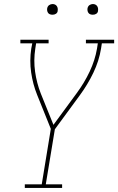

<svg xmlns="http://www.w3.org/2000/svg" viewBox="-20 -932 586 952"><path d="M103 0V-18H187L232 -293L164 -462Q143 -514 134.5 -572.5Q126 -631 135 -691L140 -717H81V-735H221V-717H159L155 -691Q146 -633 154 -576.5Q162 -520 182 -469L245 -313L361 -471Q398 -521 424.5 -577Q451 -633 461 -691L465 -717H406V-735H546V-717H485L481 -691Q471 -630 443 -571.5Q415 -513 376 -460L252 -291L207 -18H288V0ZM440 -859Q434 -859 428 -861Q422 -863 418.5 -868Q415 -873 414 -879Q413 -885 414 -891Q415 -896 417.5 -900Q420 -904 423.5 -906.5Q427 -909 431.5 -910.5Q436 -912 440 -912Q447 -912 452.5 -909.5Q458 -907 461.5 -902Q465 -897 466 -891Q467 -885 466 -879Q466 -874 463.5 -870Q461 -866 457 -863.5Q453 -861 449 -860Q445 -859 440 -859ZM240 -859Q234 -859 228 -861Q222 -863 218.5 -868Q215 -873 214 -879Q213 -885 214 -891Q215 -896 217.5 -900Q220 -904 223.5 -906.5Q227 -909 231.5 -910.5Q236 -912 240 -912Q247 -912 252.5 -909.5Q258 -907 261.5 -902Q265 -897 266 -891Q267 -885 266 -879Q266 -874 263.5 -870Q261 -866 257 -863.5Q253 -861 249 -860Q245 -859 240 -859Z"/></svg>

Font: Iosevka Curly Slab ThObl
Style: Regular
Weight: 100
Italic angle: -9°
Monospace: yes
Designer: Belleve Invis
Foundry: Belleve Invis
Version: Version 11.0.0; ttfautohint (v1.8.3)